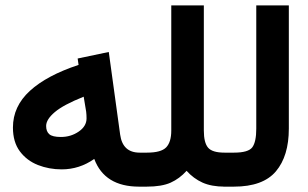

<svg xmlns="http://www.w3.org/2000/svg" viewBox="-20 -697 1151 717"><path d="M28.3 -220.7Q28.3 -299.8 91.6 -357.7Q154.8 -415.5 273.4 -454.6L270 -478.5L386.2 -502.9L428.7 -194.3Q438 -127 501.5 -127H516.6V0H499.5Q370.6 0 332 -103.5Q276.4 -64.5 210.4 -64.5Q163.1 -64.5 121.6 -80.8Q80.1 -97.2 54.2 -131.8Q28.3 -166.5 28.3 -220.7ZM292.5 -335.9Q216.8 -305.7 184.6 -278.3Q152.3 -251 152.3 -226.6Q152.3 -206.1 164.1 -195.8Q175.8 -185.5 207.5 -185.5Q244.6 -185.5 273.9 -205.6Q303.2 -225.6 303.2 -254.9Q303.2 -267.6 301.8 -279.8Z M676.8 -59.1Q650.4 -29.8 617.2 -14.9Q584 0 527.8 0H497.1V-127H528.8Q581.5 -127 600.6 -146.7Q619.6 -166.5 619.6 -209.5V-676.8H741.2V-209.5Q741.2 -164.1 757.1 -145.5Q772.9 -127 818.4 -127H834V0H819.3Q770 0 736.3 -15.1Q702.6 -30.3 676.8 -59.1Z M814.5 0V-127H854Q907.7 -127 922.4 -147.2Q937 -167.5 937 -216.3V-676.8H1058.6V-216.8Q1058.6 -114.3 1010.3 -57.1Q961.9 0 853.5 0Z"/></svg>

Font: Vazir FD-WOL
Style: Bold-FD-WOL
Weight: 700
Designer: Saber Rastikerdar
Foundry: Saber Rastikerdar
Version: Version 30.1.0